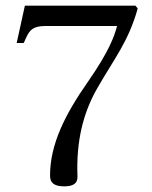

<svg xmlns="http://www.w3.org/2000/svg" viewBox="-20 -648 538 679"><path d="M39 -496H64L73 -516C85 -542 98 -556 140 -556H394C385 -522 367 -468 291 -359C210 -243 157 -138 157 -27C157 4 179 11 208 11C235 11 255 3 254 -24C249 -148 274 -249 324 -336C384 -441 434 -500 467 -618L459 -628H68Z"/></svg>

Font: erewhon
Style: Regular
Weight: 400
Version: Version 1.0.0